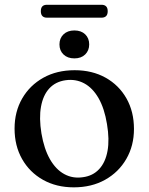

<svg xmlns="http://www.w3.org/2000/svg" viewBox="-20 -773 622 804"><path d="M292.5 -479Q366 -479 422 -447.8Q478 -416.5 509.5 -361Q541 -305.5 541 -233Q541 -163 509 -107.5Q477 -52 420.2 -20.2Q363.5 11.5 289 11.5Q216 11.5 160 -20Q104 -51.5 72.5 -107Q41 -162.5 41 -234.5Q41 -305.5 73 -360.8Q105 -416 161.5 -447.5Q218 -479 292.5 -479ZM327.5 -31Q369 -36.5 395.2 -64.8Q421.5 -93 430.2 -140.8Q439 -188.5 428 -253.5Q417.5 -318.5 392.8 -361.8Q368 -405 332.5 -424Q297 -443 254.5 -437Q212.5 -431 186.5 -402.8Q160.5 -374.5 151.8 -326.8Q143 -279 153.5 -214.5Q164.5 -149.5 189.2 -106.2Q214 -63 249.5 -43.8Q285 -24.5 327.5 -31ZM291.5 -528.5Q263 -528.5 246 -544.8Q229 -561 229 -587Q229 -613 246 -629.2Q263 -645.5 291.5 -645.5Q320 -645.5 336.8 -629.2Q353.5 -613 353.5 -587Q353.5 -561.5 336.8 -545Q320 -528.5 291.5 -528.5ZM151 -726Q151 -740 157.5 -746.5Q164 -753 176.5 -753H405.5Q417.5 -753 424.2 -746.5Q431 -740 431 -726Q431 -712 424.2 -705.5Q417.5 -699 405.5 -699H176.5Q164 -699 157.5 -705.8Q151 -712.5 151 -726Z"/></svg>

Font: Fraunces 16pt
Style: Regular
Weight: 400
Version: Version 1.000;[b76b70a41]